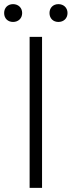

<svg xmlns="http://www.w3.org/2000/svg" viewBox="-37 -907 346 927"><path d="M106 0H166V-729H106ZM26 -801C51 -801 70 -818 70 -844C70 -870 51 -887 26 -887C1 -887 -17 -870 -17 -844C-17 -818 1 -801 26 -801ZM245 -801C270 -801 289 -818 289 -844C289 -870 270 -887 245 -887C220 -887 202 -870 202 -844C202 -818 220 -801 245 -801Z"/></svg>

Font: Noto Sans T Chinese Light
Style: Regular
Weight: 300
Designer: Ryoko NISHIZUKA (kana & ideographs); Paul D. Hunt (Latin, Greek & Cyrillic); Wenlong ZHANG (bopomofo); Sandoll Communica
Foundry: Adobe Systems Incorporated
Version: Version 1.000;PS 1;hotconv 1.0.78;makeotf.lib2.5.61930